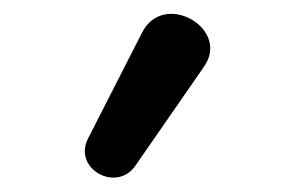

<svg xmlns="http://www.w3.org/2000/svg" viewBox="-20 -794 417 271"><path d="M171 -560 268 -700C306 -754 210 -809 180 -747L104 -598C83 -555 145 -522 171 -560Z"/></svg>

Font: SN Pro SemiBold
Style: Regular
Weight: 600
Designer: Tobias Whetton
Foundry: Supernotes
Version: Version 1.003;Glyphs 3.3 (3324)